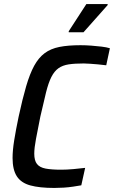

<svg xmlns="http://www.w3.org/2000/svg" viewBox="-20 -919 562 947"><path d="M248 8Q175 8 129.5 -4.5Q84 -17 63 -49.5Q42 -82 42 -140Q42 -177 50 -227Q58 -277 72 -344Q91 -432 109 -493.5Q127 -555 148.5 -594.5Q170 -634 200 -656.5Q230 -679 273 -687.5Q316 -696 377 -696Q402 -696 429.5 -694Q457 -692 481.5 -689Q506 -686 522 -681L504 -597Q483 -600 463 -601.5Q443 -603 425 -604.5Q407 -606 393 -606Q349 -606 319 -601.5Q289 -597 268.5 -582.5Q248 -568 233.5 -539.5Q219 -511 207 -463Q195 -415 179 -344Q166 -279 157.5 -234Q149 -189 149 -161Q149 -127 162.5 -110Q176 -93 205 -87.5Q234 -82 282 -82Q309 -82 342.5 -85Q376 -88 400 -91L381 -5Q364 -2 341 1.5Q318 5 294 6.5Q270 8 248 8ZM319 -760V-765L406 -899H511V-894L392 -760Z"/></svg>

Font: Saira SemiCondensed Medium
Style: Italic
Weight: 500
Width: 4
Italic angle: -12°
Designer: Hector Gatti with collaboration of the Omnibus-Type team
Foundry: Omnibus-Type
Version: Version 1.101